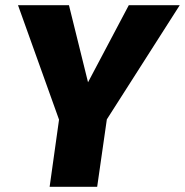

<svg xmlns="http://www.w3.org/2000/svg" viewBox="-20 -715 708 735"><path d="M668 -695H473L317 -400L244 -695H49L206 -257L170 0H352L389 -258Z"/></svg>

Font: Fira Sans ExtraBold
Style: Italic
Weight: 800
Italic angle: -8°
Designer: bBox Type GmbH & Carrois Corporate GbR & Edenspiekermann AG
Foundry: bBox Type GmbH & Carrois Corporate GbR & Edenspiekermann AG
Version: Version 4.301;PS 004.301;hotconv 1.0.88;makeotf.lib2.5.64775